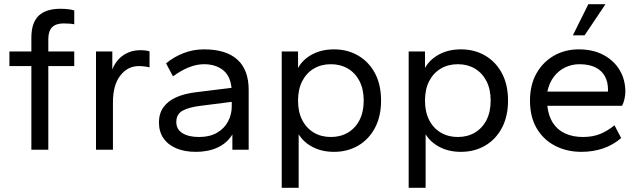

<svg xmlns="http://www.w3.org/2000/svg" viewBox="-20 -716 3062 918"><path d="M130 0V-400H25V-470H130V-536Q130 -607 164.5 -640.5Q199 -674 269 -674Q287 -674 305.5 -672Q324 -670 335 -666V-600Q326 -602 311 -603Q296 -604 284 -604Q247 -604 229 -585.5Q211 -567 211 -530V-470H335V-400H211V0Z M439 0V-470H517V-384Q535 -429 570.5 -452.5Q606 -476 651 -476Q665 -476 676.5 -474.5Q688 -473 695 -470V-394Q682 -397 669 -398.5Q656 -400 643 -400Q590 -400 555 -354.5Q520 -309 520 -227V0Z M917 10Q863 10 823.5 -6.5Q784 -23 762 -54.5Q740 -86 740 -130Q740 -174 762 -204Q784 -234 824 -251.5Q864 -269 917 -275L1087 -296Q1081 -354 1045.5 -381.5Q1010 -409 955 -409Q921 -409 884 -394.5Q847 -380 807 -351L774 -413Q811 -444 857.5 -462Q904 -480 955 -480Q1061 -480 1115 -431Q1169 -382 1169 -286V0H1091V-73Q1065 -31 1020 -10.5Q975 10 917 10ZM932 -61Q983 -61 1018 -81.5Q1053 -102 1070.5 -135.5Q1088 -169 1088 -206V-229L938 -210Q882 -203 852.5 -186.5Q823 -170 823 -132Q823 -98 852 -79.5Q881 -61 932 -61Z M1327 182V-470H1405V-391Q1427 -431 1472 -455.5Q1517 -480 1577 -480Q1642 -480 1693 -450Q1744 -420 1773 -365.5Q1802 -311 1802 -235Q1802 -160 1773 -105Q1744 -50 1693 -20Q1642 10 1577 10Q1519 10 1475 -13Q1431 -36 1408 -74V182ZM1562 -61Q1608 -61 1643.5 -82Q1679 -103 1699 -142Q1719 -181 1719 -235Q1719 -289 1699 -328Q1679 -367 1643.5 -388Q1608 -409 1562 -409Q1516 -409 1480.5 -388Q1445 -367 1425 -328Q1405 -289 1405 -235Q1405 -181 1425 -142Q1445 -103 1480.5 -82Q1516 -61 1562 -61Z M1934 182V-470H2012V-391Q2034 -431 2079 -455.5Q2124 -480 2184 -480Q2249 -480 2300 -450Q2351 -420 2380 -365.5Q2409 -311 2409 -235Q2409 -160 2380 -105Q2351 -50 2300 -20Q2249 10 2184 10Q2126 10 2082 -13Q2038 -36 2015 -74V182ZM2169 -61Q2215 -61 2250.5 -82Q2286 -103 2306 -142Q2326 -181 2326 -235Q2326 -289 2306 -328Q2286 -367 2250.5 -388Q2215 -409 2169 -409Q2123 -409 2087.5 -388Q2052 -367 2032 -328Q2012 -289 2012 -235Q2012 -181 2032 -142Q2052 -103 2087.5 -82Q2123 -61 2169 -61Z M2760 10Q2690 10 2634 -19Q2578 -48 2546 -102.5Q2514 -157 2514 -235Q2514 -310 2545 -365Q2576 -420 2629 -450Q2682 -480 2747 -480Q2816 -480 2866 -453Q2916 -426 2943 -380.5Q2970 -335 2970 -277Q2970 -261 2965.5 -241.5Q2961 -222 2954 -210H2597Q2602 -162 2623.5 -128.5Q2645 -95 2682 -78Q2719 -61 2767 -61Q2814 -61 2849.5 -75.5Q2885 -90 2918 -117L2950 -56Q2912 -23 2864 -6.5Q2816 10 2760 10ZM2597 -278H2886Q2887 -280 2887 -282Q2887 -284 2887 -288Q2887 -324 2872 -351.5Q2857 -379 2826.5 -394Q2796 -409 2750 -409Q2714 -409 2682 -393.5Q2650 -378 2628 -349Q2606 -320 2597 -278ZM2719 -547 2793 -696H2875L2775 -547Z"/></svg>

Font: Gantari
Style: Regular
Weight: 400
Designer: Anugrah Pasau
Foundry: Lafontype
Version: Version 1.000; ttfautohint (v1.8.3)